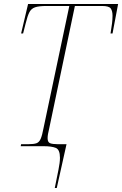

<svg xmlns="http://www.w3.org/2000/svg" viewBox="-20 -734 613 964"><path d="M255 210Q266 155 273.5 118.5Q281 82 281 58Q281 17 260 8.5Q239 0 199 0H84L86 -10H122Q150 -10 163.5 -15Q177 -20 184.5 -37.5Q192 -55 199 -93L328 -704H213Q176 -704 156.5 -697.5Q137 -691 127.5 -672.5Q118 -654 109 -617L96 -566H86L121 -714H573L545 -566H535Q540 -596 542.5 -616.5Q545 -637 545 -655Q545 -679 536 -691.5Q527 -704 493 -704H356L227 -89Q223 -72 221 -61Q219 -50 219 -40Q219 -20 231.5 -15Q244 -10 270 -10H314L265 210Z"/></svg>

Font: Noto Serif Display SemiCondensed Thin
Style: Italic
Weight: 100
Width: 4
Italic angle: -12°
Designer: Monotype Design Team
Foundry: Monotype Imaging Inc.
Version: Version 2.009